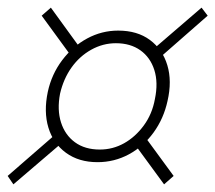

<svg xmlns="http://www.w3.org/2000/svg" viewBox="-29 -482 563 502"><path d="M226 -58Q177 -58 143.5 -82.5Q110 -107 97.5 -148.5Q85 -190 96 -242Q106 -288 133.5 -324.5Q161 -361 199 -381.5Q237 -402 280 -402Q330 -402 363 -377.5Q396 -353 408.5 -311.5Q421 -270 409 -218Q399 -172 372.5 -135.5Q346 -99 308 -78.5Q270 -58 226 -58ZM6 0 -9 -22 121 -135 137 -112ZM400 0 318 -112 343 -134 425 -22ZM232 -91Q266 -91 295.5 -107.5Q325 -124 347 -154Q369 -184 376 -223Q385 -266 374.5 -299Q364 -332 338 -350.5Q312 -369 274 -369Q240 -369 209.5 -352Q179 -335 158 -305.5Q137 -276 128 -237Q120 -195 130.5 -162Q141 -129 167 -110Q193 -91 232 -91ZM164 -326 80 -441 104 -462 186 -349ZM385 -328 369 -351 498 -462 514 -441Z"/></svg>

Font: Ysabeau ExtraLight
Style: Italic
Weight: 250
Italic angle: -12°
Version: Version 2.000;gftools[0.9.27.dev2+g8671c4b]